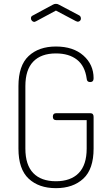

<svg xmlns="http://www.w3.org/2000/svg" viewBox="-20 -973 571 999"><path d="M431 -348H272Q255 -348 255 -366Q255 -384 272 -384H450Q467 -384 467 -365V-200Q467 -93 413.5 -43.5Q360 6 271 6Q182 6 129 -43.5Q76 -93 76 -200V-525Q76 -632 129 -681.5Q182 -731 271 -731Q361 -731 414 -684Q467 -637 467 -566Q467 -546 449 -546Q432 -546 431 -564Q422 -630 380.5 -662.5Q339 -695 271 -695Q194 -695 153 -652.5Q112 -610 112 -525V-200Q112 -115 153 -72.5Q194 -30 271 -30Q348 -30 389.5 -72.5Q431 -115 431 -200ZM271 -918 167 -862Q166 -862 163 -860.5Q160 -859 159 -859Q152 -859 146.5 -864.5Q141 -870 141 -878Q141 -888 150 -892L254 -948Q262 -953 271 -953Q280 -953 288 -948L392 -893Q401 -888 401 -876Q401 -869 396 -864.5Q391 -860 384 -860L375 -863Z"/></svg>

Font: Dosis
Style: ExtraLight
Weight: 250
Designer: Edgar Tolentino, Pablo Impallari, Igino Marini
Foundry: Edgar Tolentino, Pablo Impallari, Igino Marini
Version: Version 1.007